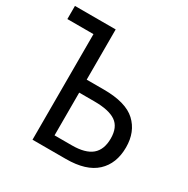

<svg xmlns="http://www.w3.org/2000/svg" viewBox="-162 -857 978 1000"><g transform="rotate(30 327.0 -357.0)"><path d="M164 -635H7V-714H252V-412H355Q488 -412 547 -357Q606 -302 606 -209Q606 -111 546 -55.5Q486 0 365 0H164ZM356 -77Q437 -77 475.5 -109.5Q514 -142 514 -209Q514 -277 472.5 -305.5Q431 -334 343 -334H252V-77Z"/></g></svg>

Font: Noto Sans Display
Style: Regular
Weight: 400
Designer: Monotype Design team
Foundry: Monotype Imaging Inc.
Version: Version 1.000